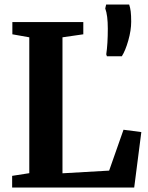

<svg xmlns="http://www.w3.org/2000/svg" viewBox="-20 -842 666 862"><path d="M34.5 -52.5 111.5 -64.5V-674.5L35.5 -688V-743H354V-688L260.5 -674.5V-64L470 -76L534.5 -259.5L614.5 -249L582.5 0H34.5ZM460 -589.5 457 -598Q464 -644.5 464 -713.5Q464 -773.5 452.5 -804L456.5 -821.5H560Q564.5 -808.5 566.8 -790.8Q569 -773 569 -744.5Q569 -706 556 -660.2Q543 -614.5 527 -589.5Z"/></svg>

Font: Merriweather Text
Style: Bold
Weight: 700
Designer: Eben Sorkin
Foundry: Eben Sorkin
Version: Version 2.100